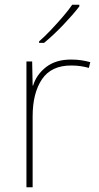

<svg xmlns="http://www.w3.org/2000/svg" viewBox="-20 -786 415 806"><path d="M278 -536Q302 -536 321.5 -533Q341 -530 359 -525L353 -501Q334 -506 317.5 -508.5Q301 -511 278 -511Q195 -511 156 -453Q117 -395 117 -297V0H91V-528H115L117 -427H119Q133 -473 173.5 -504.5Q214 -536 278 -536ZM313 -759Q287 -725 246 -682Q205 -639 165 -606H144V-612Q167 -632 193.5 -660Q220 -688 244.5 -716.5Q269 -745 283 -766H313Z"/></svg>

Font: Noto Sans Oriya Thin
Style: Regular
Weight: 100
Designer: Amélie Bonet and Sol Matas
Foundry: Google LLC
Version: Version 2.006; ttfautohint (v1.8.4.7-5d5b)